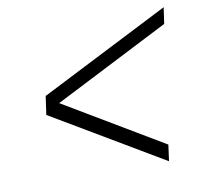

<svg xmlns="http://www.w3.org/2000/svg" viewBox="-63 -565 646 629"><g transform="rotate(-10 260.5 -250.0)"><path d="M89.4 -280.8 520.5 -500 512.7 -445.8 128.9 -250 457.5 -54.2 450.2 0 80.6 -219.2Z"/></g></svg>

Font: Fivo Sans Light
Style: Regular
Weight: 300
Designer: Alexander Slobzheninov
Foundry: Alexander Slobzheninov
Version: 1.0